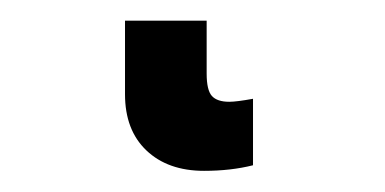

<svg xmlns="http://www.w3.org/2000/svg" viewBox="-20 42 373 186"><path d="M180.2 113.3Q180.2 129.4 185.3 135Q190.4 140.6 202.1 140.6Q209 140.6 225.1 137.7V202.1Q203.6 207.5 177.7 207.5Q142.6 207.5 121.8 187.7Q101.1 168 101.1 133.3V62H180.2Z"/></svg>

Font: Arial
Style: Bold
Weight: 700
Designer: Steve Matteson
Foundry: Ascender Corporation
Version: Version 2.00.3